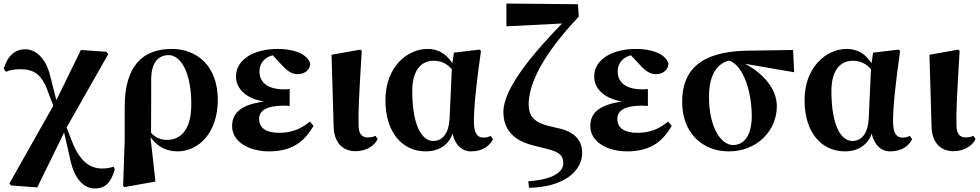

<svg xmlns="http://www.w3.org/2000/svg" viewBox="-20 -840 5550 1087"><path d="M622 103C610 110 581 114 560 114C489 114 432 75 387 -41L357 -118L593 -534L582 -547L438 -557L299 -273L262 -419C238 -509 184 -561 123 -561C66 -561 23 -525 1 -451L14 -433C31 -442 53 -448 95 -448C172 -448 219 -421 256 -308L282 -242L33 199L42 210L191 221L343 -90L377 60C402 182 461 227 516 227C581 227 610 188 630 118Z M836 -400C838 -479 872 -528 935 -528C998 -528 1063 -441 1063 -249C1063 -105 1003 -48 925 -48C890 -48 860 -61 835 -88C836 -129 836 -396 836 -400ZM686 -45 677 213 685 219 860 188 832 -64C866 -15 917 17 984 17C1107 17 1213 -91 1213 -274C1213 -475 1087 -563 953 -563C791 -563 686 -471 686 -235Z M1735 -152C1684 -110 1631 -88 1561 -88C1489 -88 1447 -114 1447 -167C1447 -213 1487 -242 1589 -242C1599 -242 1609 -241 1620 -240V-336C1610 -335 1599 -334 1590 -334C1507 -334 1449 -365 1449 -436C1449 -486 1483 -517 1524 -527L1581 -466C1609 -436 1635 -420 1665 -420C1708 -420 1738 -448 1736 -483C1713 -543 1628 -563 1554 -563C1412 -563 1316 -500 1316 -407C1316 -350 1356 -286 1474 -265C1344 -247 1294 -201 1294 -126C1294 -36 1391 17 1503 17C1648 17 1710 -52 1755 -127Z M1993 16C2057 16 2104 -19 2118 -53L2106 -71C2095 -66 2082 -62 2063 -62C2033 -62 2010 -77 2010 -131C2008 -199 2012 -290 2028 -552L2020 -559L1857 -530L1869 -123C1871 -33 1920 16 1993 16Z M2525 -164C2520 -86 2486 -42 2433 -42C2366 -42 2314 -134 2314 -325C2314 -445 2367 -496 2434 -496C2477 -496 2511 -480 2538 -448ZM2758 -71C2747 -65 2735 -61 2716 -61C2685 -61 2663 -82 2663 -152C2663 -238 2676 -360 2703 -552L2694 -559L2550 -542L2541 -482C2509 -531 2466 -563 2400 -563C2286 -563 2162 -461 2162 -273C2162 -85 2262 17 2390 17C2467 17 2520 -21 2542 -83C2557 -19 2595 17 2647 17C2715 17 2754 -17 2771 -52Z M3086 -127C3006 -147 2973 -181 2973 -249C2973 -365 3053 -531 3257 -746L3252 -816L2847 -820V-691L3162 -707C3001 -541 2830 -341 2830 -207C2830 -107 2886 -46 2994 -18L3084 5C3150 22 3169 42 3169 86C3169 129 3117 177 2971 186L2975 223C3174 220 3276 127 3276 26C3276 -33 3247 -87 3153 -111Z M3763 -152C3712 -110 3659 -88 3589 -88C3517 -88 3475 -114 3475 -167C3475 -213 3515 -242 3617 -242C3627 -242 3637 -241 3648 -240V-336C3638 -335 3627 -334 3618 -334C3535 -334 3477 -365 3477 -436C3477 -486 3511 -517 3552 -527L3609 -466C3637 -436 3663 -420 3693 -420C3736 -420 3766 -448 3764 -483C3741 -543 3656 -563 3582 -563C3440 -563 3344 -500 3344 -407C3344 -350 3384 -286 3502 -265C3372 -247 3322 -201 3322 -126C3322 -36 3419 17 3531 17C3676 17 3738 -52 3783 -127Z M4130 -19C4063 -19 3994 -116 3994 -292C3994 -400 4029 -479 4109 -497C4191 -468 4236 -315 4236 -184C4236 -82 4199 -19 4130 -19ZM4476 -431 4470 -557 4202 -553C3944 -546 3842 -442 3842 -263C3842 -86 3958 17 4106 17C4268 17 4378 -102 4378 -239C4378 -344 4290 -432 4197 -479Z M4898 -164C4893 -86 4859 -42 4806 -42C4739 -42 4687 -134 4687 -325C4687 -445 4740 -496 4807 -496C4850 -496 4884 -480 4911 -448ZM5131 -71C5120 -65 5108 -61 5089 -61C5058 -61 5036 -82 5036 -152C5036 -238 5049 -360 5076 -552L5067 -559L4923 -542L4914 -482C4882 -531 4839 -563 4773 -563C4659 -563 4535 -461 4535 -273C4535 -85 4635 17 4763 17C4840 17 4893 -21 4915 -83C4930 -19 4968 17 5020 17C5088 17 5127 -17 5144 -52Z M5378 16C5442 16 5489 -19 5503 -53L5491 -71C5480 -66 5467 -62 5448 -62C5418 -62 5395 -77 5395 -131C5393 -199 5397 -290 5413 -552L5405 -559L5242 -530L5254 -123C5256 -33 5305 16 5378 16Z"/></svg>

Font: Noto Serif TC Black
Style: Regular
Weight: 900
Version: Version 1.001;PS 1.001;hotconv 16.6.54;makeotf.lib2.5.65590